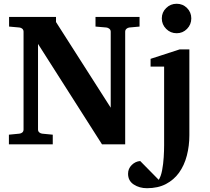

<svg xmlns="http://www.w3.org/2000/svg" viewBox="-20 -760 1108 1011"><path d="M714.8 -620.1 661.1 -615.2Q652.8 -614.3 646 -608.4Q639.2 -602.5 639.2 -592.8V0H517.1L180.2 -528.8V-78.1Q180.2 -68.4 187 -62.7Q193.8 -57.1 202.1 -56.2L257.8 -50.8V0H26.9V-50.8L82 -56.2Q91.3 -57.1 97.7 -62.7Q104 -68.4 104 -78.1V-592.8Q104 -602.5 97.7 -608.4Q91.3 -614.3 82 -615.2L27.8 -620.1V-670.9H274.9V-644L563 -192.9V-592.8Q563 -602.5 555.9 -608.4Q548.8 -614.3 540 -615.2L482.9 -620.1V-670.9H714.8ZM987.3 -663.1Q987.3 -630.9 964.8 -607.9Q942.4 -585 910.2 -585Q877.9 -585 855 -607.9Q832 -630.9 832 -663.1Q832 -695.3 855 -717.8Q877.9 -740.2 910.2 -740.2Q942.4 -740.2 964.8 -717.8Q987.3 -695.3 987.3 -663.1ZM977.1 -46.9Q977.1 7.8 963.9 59.1Q950.7 110.4 922.4 149.9Q895.5 187 853.8 209Q812 231 753.9 231Q713.9 231 684.1 211.4Q654.3 191.9 654.3 154.8Q654.3 127.9 673.6 108.9Q692.9 89.8 718.3 87.9L815.9 187Q827.6 168.5 833.7 136.2Q839.8 104 842 68.6Q844.2 33.2 844.2 4.9V-409.2H772.9V-450.2L926.3 -500H977.1Z"/></svg>

Font: Charis
Style: Bold
Weight: 700
Designer: Walt Agee, Miriam Martin, Annie Olsen, Victor Gaultney, Lorna Priest, Alan Ward, Bob Hallissy, Martin Hosken, Sharon Cor
Foundry: SIL Global
Version: Version 7.000